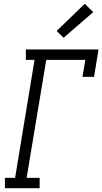

<svg xmlns="http://www.w3.org/2000/svg" viewBox="-20 -997 542 1017"><path d="M6 0V-55H60L163 -680H117V-735H502L478 -590H417L432 -680H225L121 -55H190V0ZM317 -797 280 -833 429 -977 474 -933Z"/></svg>

Font: Iosevka Slab Light
Style: Italic
Weight: 300
Italic angle: -9°
Monospace: yes
Designer: Belleve Invis
Foundry: Belleve Invis
Version: Version 11.1.1; ttfautohint (v1.8.3)